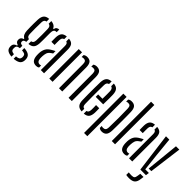

<svg xmlns="http://www.w3.org/2000/svg" viewBox="30 -1680 2764 2764"><g transform="rotate(45 1412.5 -298.0)"><path d="M151 162Q98.5 158.5 69 139Q39.5 119.5 36.5 80.5Q36 74.5 35.5 69.2Q35 64 36 58Q37.5 29.5 54.8 13.2Q72 -3 96.5 -7.5V-20Q50.5 -34.5 48 -71.5Q47.5 -80.5 48 -89Q49 -109 63 -123.5Q77 -138 96 -140.5V-153.5Q46.5 -178.5 43 -262Q41.5 -305 41 -337Q40.5 -369 41 -402.8Q41.5 -436.5 43 -484Q46 -544 70.8 -573Q95.5 -602 151 -606V-552Q128.5 -548.5 118.2 -534.2Q108 -520 107 -490.5Q103.5 -366.5 107 -255.5Q108.5 -226 118.8 -211.8Q129 -197.5 151 -194V-138.5Q103 -132.5 103 -100V-94Q103 -77.5 113.8 -69.8Q124.5 -62 151 -59V-9Q124.5 -7.5 107.5 3.2Q90.5 14 89 41.5Q87 52.5 89 63Q90.5 89.5 107.5 99.8Q124.5 110 151 112ZM194.5 -140V-194Q216 -197.5 226.2 -211.8Q236.5 -226 238 -255.5Q242 -366.5 238 -490.5Q236.5 -520 226.5 -534Q216.5 -548 194.5 -552V-606Q267.5 -600 289 -548.5H301Q303 -572.5 319.5 -586.2Q336 -600 362 -600V-547H352Q303.5 -547 303.5 -472V-446.5Q303.5 -410 303.8 -382Q304 -354 303.8 -326Q303.5 -298 302.5 -262Q299.5 -202 274.5 -173.2Q249.5 -144.5 194.5 -140ZM194.5 161.5V113.5Q226.5 112 246 101.2Q265.5 90.5 268 61.5Q270.5 52.5 268 40.5Q265.5 11 246.2 2Q227 -7 194.5 -9V-56Q255.5 -52.5 288.2 -31.2Q321 -10 325 39.5Q326 51.5 325 65.5Q321 117 285 138Q249 159 194.5 161.5Z M406.5 -395.5Q406 -414.5 405.5 -440.5Q405 -466.5 405.5 -486Q407.5 -544 431.5 -572.8Q455.5 -601.5 509.5 -606V-552.5Q491 -549 481.5 -535.2Q472 -521.5 470.5 -492.5Q470 -474.5 470 -446.2Q470 -418 470.5 -395.5ZM586.5 0V-490.5Q586.5 -516.5 579 -531.2Q571.5 -546 553.5 -551V-606Q609 -601 631 -570.5Q653 -540 652.5 -477.5L652 0ZM396 -106.5Q395.5 -119.5 395.2 -132.2Q395 -145 395.5 -157.5Q398.5 -210.5 419.5 -248.5Q440.5 -286.5 496.5 -318Q507.5 -324.5 519.2 -330.8Q531 -337 543 -343V-294Q535.5 -289.5 527.5 -284Q519.5 -278.5 510.5 -271.5Q481 -250 472 -220.8Q463 -191.5 461.5 -157.5Q461 -149 461 -136.2Q461 -123.5 461.5 -110.5Q466.5 -45 517.5 -45Q532 -45 543 -50V-9Q524.5 6.5 495 6.5Q446.5 6.5 423.2 -21.8Q400 -50 396 -106.5Z M1151 0 1150.5 -492.5Q1149.5 -526 1137.8 -540.5Q1126 -555 1099.5 -555Q1080 -555 1065.5 -548V-589Q1076.5 -597.5 1090.8 -602.2Q1105 -607 1122.5 -607Q1170 -607 1193 -579.5Q1216 -552 1217 -488L1217.5 0ZM956.5 0 955.5 -492.5Q955 -526 943 -540.5Q931 -555 904.5 -555Q884.5 -555 869 -548V-587.5Q880 -596.5 894 -601.8Q908 -607 928 -607Q975 -607 998 -579.5Q1021 -552 1022 -488L1022.5 0ZM759 0V-600H825.5V0Z M1418 -286V-335.5H1506Q1507 -388.5 1507 -430.5Q1507 -472.5 1506 -492.5Q1502.5 -543.5 1467 -552V-606Q1519.5 -601.5 1543.8 -573.2Q1568 -545 1571 -486Q1571.5 -463 1572 -408.5Q1572.5 -354 1570 -286ZM1316.5 -115Q1315 -169 1314.5 -234Q1314 -299 1314.5 -364Q1315 -429 1316.5 -484Q1319.5 -544 1344.2 -572.8Q1369 -601.5 1423 -605.5V-552Q1384 -543.5 1383 -492.5Q1381.5 -421 1381 -361Q1380.5 -301 1381 -240.8Q1381.5 -180.5 1383 -109Q1383.5 -79.5 1392.8 -65.5Q1402 -51.5 1423 -48V6Q1368 1.5 1343.2 -27Q1318.5 -55.5 1316.5 -115ZM1467 6V-48Q1486.5 -52 1495.5 -66Q1504.5 -80 1506 -109Q1506.5 -128 1506.5 -152Q1506.5 -176 1505 -206H1570Q1571 -183.5 1571.2 -159Q1571.5 -134.5 1571 -115Q1568 -55 1544.5 -26.5Q1521 2 1467 6Z M1776 -51.5Q1789.5 -45 1808.5 -45Q1835 -45 1848.5 -59.8Q1862 -74.5 1863 -107.5Q1866.5 -216.5 1866 -310.2Q1865.5 -404 1863 -492.5Q1862 -526 1850.2 -540.5Q1838.5 -555 1812 -555Q1791 -555 1776 -547.5V-588.5Q1786.5 -597.5 1800 -602.2Q1813.5 -607 1833.5 -607Q1880.5 -607 1904 -579.5Q1927.5 -552 1929.5 -488Q1930.5 -454 1931 -406.5Q1931.5 -359 1931.5 -306.5Q1931.5 -254 1931 -203.5Q1930.5 -153 1929.5 -112Q1927.5 -48.5 1902.8 -20.8Q1878 7 1830.5 7Q1797.5 7 1776 -12ZM1666.5 200V-600H1733V200Z M2031 0V-800H2097.5V0Z M2202 -395.5Q2201.5 -414.5 2201 -440.5Q2200.5 -466.5 2201 -486Q2203 -544 2227 -572.8Q2251 -601.5 2305 -606V-552.5Q2286.5 -549 2277 -535.2Q2267.5 -521.5 2266 -492.5Q2265.5 -474.5 2265.5 -446.2Q2265.5 -418 2266 -395.5ZM2382 0V-490.5Q2382 -516.5 2374.5 -531.2Q2367 -546 2349 -551V-606Q2404.5 -601 2426.5 -570.5Q2448.5 -540 2448 -477.5L2447.5 0ZM2191.5 -106.5Q2191 -119.5 2190.8 -132.2Q2190.5 -145 2191 -157.5Q2194 -210.5 2215 -248.5Q2236 -286.5 2292 -318Q2303 -324.5 2314.8 -330.8Q2326.5 -337 2338.5 -343V-294Q2331 -289.5 2323 -284Q2315 -278.5 2306 -271.5Q2276.5 -250 2267.5 -220.8Q2258.5 -191.5 2257 -157.5Q2256.5 -149 2256.5 -136.2Q2256.5 -123.5 2257 -110.5Q2262 -45 2313 -45Q2327.5 -45 2338.5 -50V-9Q2320 6.5 2290.5 6.5Q2242 6.5 2218.8 -21.8Q2195.5 -50 2191.5 -106.5Z M2612.5 0 2534.5 -600H2602.5L2631.5 -307.5L2660 -52.5H2734L2726.5 0ZM2686.5 -95.5 2708.5 -307.5 2738 -600H2806L2740 -95.5ZM2584 203.5Q2552.5 203.5 2523.5 198V146Q2535.5 147.5 2551.5 148.8Q2567.5 150 2583 150Q2618.5 150 2631.2 136.8Q2644 123.5 2648.5 88L2655 43H2720L2714 88Q2707.5 149.5 2678.2 176.5Q2649 203.5 2584 203.5Z"/></g></svg>

Font: Big Shoulders Stencil Display
Style: Regular
Weight: 400
Designer: Patric King
Foundry: XO Type Co
Version: Version 1.000